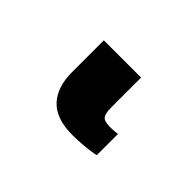

<svg xmlns="http://www.w3.org/2000/svg" viewBox="-50 -47 395 395"><g transform="rotate(45 147.0 150.0)"><path d="M170.4 241.2Q122.6 241.2 100.3 217.3Q78.1 193.4 78.1 149.9V57.6H186.5V145Q186.5 161.1 191.2 168Q195.8 174.8 212.9 174.8Q216.3 174.8 221.4 174.6Q226.6 174.3 234.9 173.3V234.9Q223.1 237.8 204.1 239.5Q185.1 241.2 170.4 241.2Z"/></g></svg>

Font: Inter-Bold
Style: Bold
Weight: 700
Designer: Rasmus Andersson
Foundry: rsms
Version: Version 4.000;git-a52131595